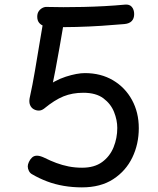

<svg xmlns="http://www.w3.org/2000/svg" viewBox="-20 -792 683 830"><path d="M171 -723Q174 -737 185.5 -744.5Q197 -752 210 -752Q239 -753 249.5 -736.5Q260 -720 258 -709Q257 -700 251 -666Q245 -632 237 -585Q229 -538 219.5 -489Q210 -440 201 -400L166 -407Q216 -445 264.5 -460.5Q313 -476 347 -476Q416 -476 468.5 -445Q521 -414 550.5 -360Q580 -306 580 -238Q580 -169 552 -111Q524 -53 469.5 -17.5Q415 18 334 18Q294 18 255.5 11.5Q217 5 183 -8Q149 -21 120 -38Q110 -43 105 -53Q100 -63 100 -73Q100 -81 105 -92Q110 -103 118.5 -111Q127 -119 140 -119Q148 -119 157 -116Q166 -113 174 -109Q198 -97 223.5 -87.5Q249 -78 276.5 -72.5Q304 -67 335 -67Q388 -67 421.5 -91.5Q455 -116 471 -155.5Q487 -195 487 -239Q487 -273 473 -308Q459 -343 427 -367Q395 -391 340 -391Q293 -391 254.5 -375.5Q216 -360 170 -322Q159 -314 148 -314Q136 -314 125.5 -320Q115 -326 110 -338Q105 -350 108 -367Q121 -426 131 -485.5Q141 -545 151 -605Q161 -665 171 -723ZM141 -720Q141 -734 147.5 -743.5Q154 -753 164 -758Q174 -763 184 -762Q214 -761 254 -761Q294 -761 340 -762Q386 -763 432 -765.5Q478 -768 520 -772Q540 -774 550 -762Q560 -750 560 -731Q560 -712 549.5 -701Q539 -690 518 -688Q473 -684 420 -680.5Q367 -677 310 -675.5Q253 -674 195 -675Q184 -676 171 -679.5Q158 -683 149.5 -693Q141 -703 141 -720Z"/></svg>

Font: Playpen Sans Deva
Style: Regular
Weight: 400
Designer: Pooja Saxena, Gunjan Panchal, Laura Meseguer, Veronika Burian, José Scaglione
Foundry: TypeTogether
Version: Version 2.000